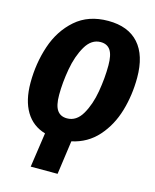

<svg xmlns="http://www.w3.org/2000/svg" viewBox="-134 -802 891 1104"><g transform="rotate(15 312.0 -250.5)"><path d="M345 11 317 212H157L187 6Q111 -16 71 -82.5Q31 -149 31 -254Q31 -370 66 -474.5Q101 -579 177.5 -646Q254 -713 372 -713Q491 -713 553.5 -643Q616 -573 616 -440Q616 -336 588 -241Q560 -146 499 -77.5Q438 -9 345 11ZM438 -465Q438 -528 419 -556Q400 -584 361 -584Q306 -584 271.5 -525Q237 -466 222.5 -384Q208 -302 208 -229Q208 -166 227.5 -138Q247 -110 286 -110Q342 -110 376 -168.5Q410 -227 424 -308.5Q438 -390 438 -465Z"/></g></svg>

Font: Fira Sans Condensed ExtraBold
Style: Italic
Weight: 800
Width: 3
Italic angle: -8°
Designer: bBox Type GmbH & Carrois Corporate GbR & Edenspiekermann AG
Foundry: bBox Type GmbH & Carrois Corporate GbR & Edenspiekermann AG
Version: Version 4.301